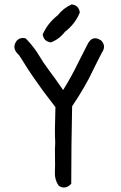

<svg xmlns="http://www.w3.org/2000/svg" viewBox="-20 -836 540 854"><path d="M236.3 -767.6Q262.7 -800.8 298.8 -816.4Q331.1 -812.5 335 -780.3Q314.5 -729.5 268.6 -694.3Q243.2 -661.1 206.1 -647.5Q174.8 -651.4 169.9 -682.6Q191.4 -732.4 236.3 -767.6ZM54.7 -655.3Q71.3 -671.9 94.7 -665Q131.8 -627 158.2 -582Q169.9 -561.5 194.3 -528.3Q218.8 -495.1 230 -479.5Q241.2 -463.9 260.7 -435.5Q297.9 -495.1 328.1 -557.6Q347.7 -597.7 368.2 -636.7Q390.6 -683.6 430.7 -655.3Q453.1 -630.9 433.6 -602.5Q413.1 -563.5 393.6 -523.4Q359.4 -450.2 300.8 -363.3Q299.8 -277.3 297.9 -191.4Q297.9 -105.5 296.9 -18.6Q292 -13.7 287.1 -9.8Q264.6 5.9 241.2 -9.8Q222.7 -36.1 224.1 -69.8Q225.6 -103.5 224.6 -135.7Q223.6 -168 225.6 -202.1Q222.7 -249 226.6 -359.4Q192.4 -403.3 170.9 -432.6Q149.4 -461.9 127 -494.6Q104.5 -527.3 91.8 -548.3Q79.1 -569.3 64.5 -590.8Q29.3 -622.1 54.7 -655.3Z"/></svg>

Font: JasonHandwriting1
Style: Regular
Weight: 400
Version: Version 1.48.20